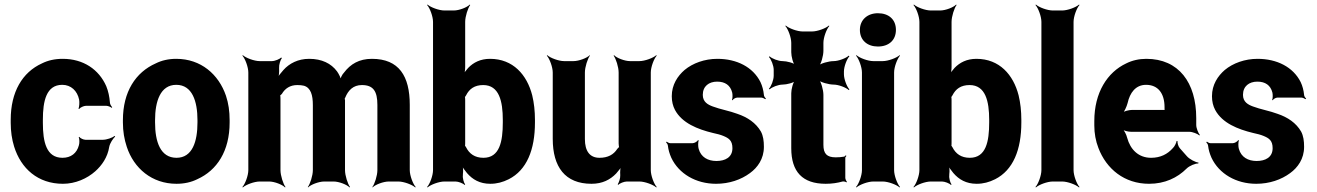

<svg xmlns="http://www.w3.org/2000/svg" viewBox="-20 -796 5775 842"><path d="M168 -257V-271C168 -353 183 -424 253 -424C291 -424 319 -398 327 -359C329 -349 328 -326 324 -320L327 -318C331 -324 347 -332 357 -332H446C454 -332 465 -327 470 -323L472 -326C468 -330 462 -339 462 -347C460 -372 455 -396 446 -418C414 -491 346 -538 255 -538C220 -538 190 -531 164 -518C78 -479 27 -393 27 -271V-257C27 -220 32 -185 42 -153C72 -57 146 10 256 10C311 10 362 -13 398 -45C426 -70 452 -106 459 -152C462 -168 476 -189 485 -197L483 -200C473 -192 448 -183 431 -183H355C346 -183 331 -190 328 -196L325 -194C329 -188 329 -168 326 -159C317 -124 291 -104 254 -104C183 -104 168 -174 168 -257Z M519 -269V-259C519 -220 525 -185 536 -152C567 -58 646 10 754 10C788 10 819 3 845 -10C932 -49 987 -134 987 -259V-269C987 -308 982 -343 971 -376C939 -470 861 -538 753 -538C719 -538 689 -531 663 -518C575 -479 519 -394 519 -269ZM846 -269V-259C846 -176 824 -104 754 -104C683 -104 660 -175 660 -259V-269C660 -351 683 -424 753 -424C823 -424 846 -352 846 -269Z M1284 -423C1295 -423 1305 -422 1313 -420C1343 -411 1352 -379 1352 -335V-50C1352 -26 1340 11 1330 24L1331 26C1342 14 1378 0 1402 0H1443C1467 0 1502 14 1513 26L1515 24C1505 11 1493 -26 1493 -50V-357C1492 -358 1492 -365 1491 -366L1490 -362C1491 -362 1494 -367 1494 -368C1507 -400 1529 -423 1567 -423C1617 -423 1635 -396 1635 -336V-50C1635 -26 1623 11 1613 24L1614 26C1625 14 1661 0 1685 0H1727C1751 0 1788 14 1801 26L1803 24C1791 11 1777 -26 1777 -50V-336C1777 -462 1730 -538 1611 -538C1555 -538 1517 -515 1489 -478C1480 -469 1472 -452 1472 -443H1476C1476 -452 1466 -472 1458 -483C1432 -518 1391 -538 1336 -538C1287 -538 1249 -518 1223 -489C1214 -479 1200 -462 1195 -452L1199 -450C1203 -461 1205 -480 1204 -495V-498C1203 -512 1210 -534 1216 -541L1213 -544C1207 -537 1186 -528 1172 -528H1119C1095 -528 1058 -542 1045 -554L1043 -552C1055 -539 1069 -502 1069 -478V-50C1069 -26 1055 11 1043 24L1045 26C1058 14 1095 0 1119 0H1160C1184 0 1219 14 1230 26L1232 24C1222 11 1210 -26 1210 -50V-361C1210 -364 1210 -378 1208 -379L1205 -376C1207 -375 1214 -382 1216 -384C1230 -408 1252 -423 1284 -423Z M2020 -503V-700C2020 -724 2032 -761 2042 -774L2040 -776C2029 -764 1994 -750 1970 -750H1929C1905 -750 1868 -764 1855 -776L1853 -774C1865 -761 1879 -724 1879 -700V-50C1879 -26 1865 11 1853 24L1855 26C1868 14 1905 0 1929 0H1978C1990 0 2011 8 2017 15L2020 13C2014 6 2008 -16 2010 -28V-32C2012 -46 2011 -64 2007 -74L2004 -73C2007 -63 2020 -47 2028 -37C2052 -9 2084 10 2130 10C2159 10 2185 3 2211 -10C2290 -50 2326 -139 2326 -259V-270C2326 -309 2322 -345 2314 -378C2291 -468 2230 -538 2129 -538C2087 -538 2056 -522 2033 -498C2025 -489 2014 -475 2010 -467L2014 -465C2018 -474 2020 -490 2020 -503ZM2100 -104C2062 -104 2038 -122 2024 -150C2023 -152 2018 -160 2016 -159L2019 -156C2020 -156 2020 -169 2020 -171V-357C2020 -359 2020 -372 2018 -372L2016 -369C2018 -368 2023 -376 2024 -378C2038 -406 2061 -423 2099 -423C2169 -423 2185 -352 2185 -270V-259C2185 -175 2171 -104 2100 -104Z M2609 -104C2566 -104 2545 -134 2545 -186V-478C2545 -502 2557 -539 2567 -552L2566 -554C2555 -542 2519 -528 2495 -528H2454C2430 -528 2393 -542 2380 -554L2378 -552C2390 -539 2404 -502 2404 -478V-187C2404 -64 2458 10 2574 10C2622 10 2656 -8 2682 -35C2690 -45 2704 -60 2708 -70L2705 -72C2700 -62 2699 -43 2700 -29V-27C2701 -15 2694 5 2689 12L2691 15C2697 8 2717 0 2729 0H2784C2808 0 2845 14 2858 26L2860 24C2848 11 2834 -26 2834 -50V-478C2834 -502 2848 -539 2860 -552L2858 -554C2845 -542 2808 -528 2784 -528H2743C2719 -528 2684 -542 2673 -554L2671 -552C2681 -539 2693 -502 2693 -478V-167C2693 -164 2694 -150 2696 -148L2698 -152C2696 -153 2688 -145 2687 -143C2671 -118 2646 -104 2609 -104Z M3122 -90C3084 -90 3054 -107 3044 -143C3041 -152 3041 -173 3044 -180L3041 -182C3038 -175 3025 -168 3017 -168H2920C2914 -168 2907 -172 2904 -175L2901 -172C2904 -169 2909 -162 2909 -157C2911 -139 2916 -122 2924 -104C2957 -34 3032 10 3120 10C3178 10 3230 -8 3269 -37C3302 -61 3330 -99 3330 -152C3330 -178 3327 -200 3317 -219C3295 -257 3258 -282 3213 -297C3182 -309 3137 -317 3106 -329C3084 -337 3062 -349 3062 -380C3062 -418 3089 -438 3125 -438C3160 -438 3183 -422 3191 -390C3193 -382 3193 -364 3190 -358L3192 -356C3195 -361 3205 -368 3213 -368H3318C3324 -368 3332 -364 3336 -361L3339 -364C3335 -367 3330 -374 3330 -380C3328 -400 3323 -419 3315 -436C3282 -502 3211 -538 3126 -538C3070 -538 3018 -519 2982 -489C2952 -463 2926 -425 2926 -374C2926 -351 2931 -331 2940 -314C2971 -256 3040 -229 3106 -213C3125 -209 3140 -205 3152 -200C3176 -190 3192 -180 3192 -146C3192 -106 3160 -90 3122 -90Z M3601 10C3630 10 3653 6 3675 0C3680 -1 3689 1 3692 4L3694 1C3691 -2 3687 -11 3687 -16V-104C3687 -107 3690 -110 3692 -112L3689 -115C3687 -113 3684 -109 3681 -109C3670 -107 3658 -106 3645 -106C3606 -106 3591 -122 3591 -161V-380C3591 -401 3581 -438 3570 -449L3567 -446C3578 -435 3615 -425 3636 -425C3657 -425 3691 -412 3702 -401L3705 -404C3694 -415 3681 -449 3681 -470V-483C3681 -504 3694 -538 3705 -549L3702 -552C3691 -541 3657 -528 3636 -528C3615 -528 3578 -518 3567 -507L3570 -504C3581 -515 3591 -552 3591 -573V-608C3591 -632 3605 -669 3617 -682L3615 -684C3602 -672 3565 -658 3541 -658H3500C3476 -658 3439 -672 3426 -684L3424 -682C3436 -669 3450 -632 3450 -608V-567C3450 -548 3458 -517 3468 -507L3471 -510C3461 -520 3430 -528 3412 -528C3393 -528 3365 -539 3355 -549L3352 -546C3362 -536 3373 -508 3373 -490V-464C3373 -445 3362 -417 3352 -407L3355 -404C3365 -414 3393 -425 3412 -425C3430 -425 3461 -433 3471 -443L3468 -446C3458 -436 3450 -405 3450 -387V-146C3450 -43 3499 10 3601 10Z M3901 -50V-478C3901 -502 3915 -539 3927 -552L3925 -554C3912 -542 3875 -528 3851 -528H3810C3786 -528 3749 -542 3736 -554L3734 -552C3746 -539 3760 -502 3760 -478V-50C3760 -26 3746 11 3734 24L3736 26C3749 14 3786 0 3810 0H3851C3875 0 3912 14 3925 26L3927 24C3915 11 3901 -26 3901 -50ZM3830 -592C3877 -592 3909 -619 3909 -665C3909 -711 3877 -738 3830 -738C3784 -738 3751 -709 3751 -665C3751 -619 3784 -592 3830 -592Z M4153 -503V-700C4153 -724 4165 -761 4175 -774L4173 -776C4162 -764 4127 -750 4103 -750H4062C4038 -750 4001 -764 3988 -776L3986 -774C3998 -761 4012 -724 4012 -700V-50C4012 -26 3998 11 3986 24L3988 26C4001 14 4038 0 4062 0H4111C4123 0 4144 8 4150 15L4153 13C4147 6 4141 -16 4143 -28V-32C4145 -46 4144 -64 4140 -74L4137 -73C4140 -63 4153 -47 4161 -37C4185 -9 4217 10 4263 10C4292 10 4318 3 4344 -10C4423 -50 4459 -139 4459 -259V-270C4459 -309 4455 -345 4447 -378C4424 -468 4363 -538 4262 -538C4220 -538 4189 -522 4166 -498C4158 -489 4147 -475 4143 -467L4147 -465C4151 -474 4153 -490 4153 -503ZM4233 -104C4195 -104 4171 -122 4157 -150C4156 -152 4151 -160 4149 -159L4152 -156C4153 -156 4153 -169 4153 -171V-357C4153 -359 4153 -372 4151 -372L4149 -369C4151 -368 4156 -376 4157 -378C4171 -406 4194 -423 4232 -423C4302 -423 4318 -352 4318 -270V-259C4318 -175 4304 -104 4233 -104Z M4688 -50V-700C4688 -724 4702 -761 4714 -774L4712 -776C4699 -764 4662 -750 4638 -750H4597C4573 -750 4536 -764 4523 -776L4521 -774C4533 -761 4547 -724 4547 -700V-50C4547 -26 4533 11 4521 24L4523 26C4536 14 4573 0 4597 0H4638C4662 0 4699 14 4712 26L4714 24C4702 11 4688 -26 4688 -50Z M5007 -538C4975 -538 4945 -531 4919 -518C4836 -479 4779 -390 4779 -265V-246C4779 -211 4785 -178 4797 -147C4832 -55 4911 10 5019 10C5088 10 5143 -16 5184 -57C5196 -69 5223 -80 5235 -79L5236 -83C5223 -84 5196 -98 5185 -111L5154 -146C5147 -154 5143 -169 5144 -177L5140 -178C5139 -170 5131 -153 5123 -146C5100 -120 5069 -104 5028 -104C4973 -104 4937 -140 4923 -192C4920 -206 4909 -226 4901 -233L4900 -229C4908 -223 4927 -218 4941 -218H5196C5210 -218 5232 -209 5240 -202L5242 -204C5235 -212 5226 -234 5226 -248V-278C5226 -434 5149 -538 5007 -538ZM5087 -326V-320C5087 -317 5087 -311 5089 -310L5091 -312C5090 -314 5084 -314 5081 -314H4945C4931 -314 4908 -308 4900 -301L4902 -297C4910 -305 4921 -328 4925 -344C4935 -389 4960 -424 5006 -424C5058 -424 5087 -387 5087 -326Z M5491 -90C5453 -90 5423 -107 5413 -143C5410 -152 5410 -173 5413 -180L5410 -182C5407 -175 5394 -168 5386 -168H5289C5283 -168 5276 -172 5273 -175L5270 -172C5273 -169 5278 -162 5278 -157C5280 -139 5285 -122 5293 -104C5326 -34 5401 10 5489 10C5547 10 5599 -8 5638 -37C5671 -61 5699 -99 5699 -152C5699 -178 5696 -200 5686 -219C5664 -257 5627 -282 5582 -297C5551 -309 5506 -317 5475 -329C5453 -337 5431 -349 5431 -380C5431 -418 5458 -438 5494 -438C5529 -438 5552 -422 5560 -390C5562 -382 5562 -364 5559 -358L5561 -356C5564 -361 5574 -368 5582 -368H5687C5693 -368 5701 -364 5705 -361L5708 -364C5704 -367 5699 -374 5699 -380C5697 -400 5692 -419 5684 -436C5651 -502 5580 -538 5495 -538C5439 -538 5387 -519 5351 -489C5321 -463 5295 -425 5295 -374C5295 -351 5300 -331 5309 -314C5340 -256 5409 -229 5475 -213C5494 -209 5509 -205 5521 -200C5545 -190 5561 -180 5561 -146C5561 -106 5529 -90 5491 -90Z"/></svg>

Font: Asimov
Style: EdgeNar
Weight: 500
Designer: Google
Version: Version 2.000980: 2014